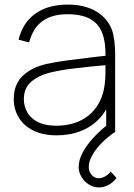

<svg xmlns="http://www.w3.org/2000/svg" viewBox="-20 -575 582 837"><path d="M411 242Q388 242 367.8 229.5Q347.5 217 335.2 196.2Q323 175.5 323 152Q323 123 340 90.8Q357 58.5 385.8 27Q414.5 -4.5 451 -33L482 0Q451 20.5 424.8 46.8Q398.5 73 382.8 100.8Q367 128.5 367 152Q367 174 380 188Q393 202 411 202Q424 202 437.8 194.2Q451.5 186.5 463 173L488 201Q472 221.5 452 231.8Q432 242 411 242ZM227 15Q166.5 15 124.2 -6.5Q82 -28 61 -63.8Q40 -99.5 40 -143Q40 -209 81 -246.2Q122 -283.5 187 -297Q233 -306.5 281.2 -312.8Q329.5 -319 408.5 -328.5Q422.5 -330 434.2 -331.2Q446 -332.5 455 -334L440 -324Q441.5 -389 425.8 -430.5Q410 -472 373 -492.5Q336 -513 274 -513Q206 -513 164.8 -482.8Q123.5 -452.5 107 -390L61 -402Q79 -476.5 134.5 -515.8Q190 -555 276 -555Q350 -555 400.2 -524.8Q450.5 -494.5 469 -442Q475.5 -422.5 478.8 -394.5Q482 -366.5 482 -338V0H443V-148L463 -147Q448.5 -96.5 414.8 -59.8Q381 -23 332.8 -4Q284.5 15 227 15ZM225 -27Q283 -27 328 -48Q373 -69 400.8 -109Q428.5 -149 436 -204Q439 -225 439.5 -247Q440 -269 440 -301.5V-310L462 -293L435 -290.5Q359 -283.5 301 -276.5Q243 -269.5 196 -258Q149.5 -246.5 116.8 -219.2Q84 -192 84 -142Q84 -113.5 97.8 -87.2Q111.5 -61 143.2 -44Q175 -27 225 -27Z"/></svg>

Font: Hauora
Style: Regular
Weight: 400
Designer: Wayne Shih
Foundry: WCYS
Version: Version 1.001